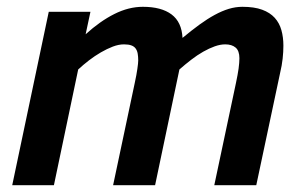

<svg xmlns="http://www.w3.org/2000/svg" viewBox="-20 -547 897 567"><path d="M612.8 0 676.8 -301.8Q682.1 -326.7 684.6 -344.5Q687 -362.3 687 -375Q687 -397 675.8 -406.5Q664.6 -416 645 -416Q630.9 -416 614.3 -410.2Q597.7 -404.3 580.1 -394.3Q562.5 -384.3 544.7 -370.6Q526.9 -356.9 509.8 -341.8L438 0H314L377.9 -301.8Q383.3 -326.7 385.7 -344Q388.2 -361.3 388.2 -368.2Q388.2 -379.4 386.7 -388.2Q385.3 -397 380.9 -403.3Q376.5 -409.7 368.2 -412.8Q359.9 -416 346.2 -416Q330.6 -416 313.2 -409.4Q295.9 -402.8 277.8 -392.3Q259.8 -381.8 242.7 -368.7Q225.6 -355.5 210.9 -341.8L139.2 0H16.1L124 -512.2H247.1L232.9 -445.8Q275.4 -484.4 317.6 -505.6Q359.9 -526.9 401.9 -526.9Q456.5 -526.9 486.6 -504.4Q516.6 -481.9 519 -435.1Q545.4 -457 568.8 -474.1Q592.3 -491.2 613.8 -502.9Q635.3 -514.6 655.5 -520.8Q675.8 -526.9 695.8 -526.9Q731 -526.9 754.2 -518.3Q777.3 -509.8 791.3 -494.4Q805.2 -479 811 -458Q816.9 -437 816.9 -412.1Q816.9 -394 814.7 -373.8Q812.5 -353.5 807.1 -331.1L736.8 0Z"/></svg>

Font: Lorenzo Sans
Style: Bold Italic
Weight: 700
Italic angle: -12°
Foundry: Intel Corporation
Version: Version 1.00; ttfautohint (v1.5)